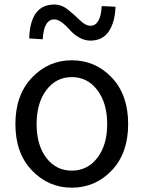

<svg xmlns="http://www.w3.org/2000/svg" viewBox="-20 -826 645 858"><path d="M300.8 12.7Q196.3 12.7 122.6 -64.5Q48.8 -141.6 48.8 -271.5Q48.8 -401.4 122.6 -479Q196.3 -556.6 300.8 -556.6Q406.2 -556.6 479.5 -479.5Q552.7 -402.3 552.7 -271.5Q552.7 -141.6 479.5 -64.5Q406.2 12.7 300.8 12.7ZM187 -120.6Q230.5 -63.5 300.8 -63.5Q371.1 -63.5 415 -120.6Q459 -177.7 459 -271.5Q459 -365.2 415 -423.3Q371.1 -481.4 300.8 -481.4Q230.5 -481.4 187 -423.3Q143.6 -365.2 143.6 -271.5Q143.6 -177.7 187 -120.6ZM383.8 -644.5Q357.4 -644.5 332.5 -659.2Q307.6 -673.8 292.5 -691.9Q277.3 -710 258.3 -724.6Q239.3 -739.3 222.7 -739.3Q175.8 -739.3 170.9 -650.4L110.4 -654.3Q115.2 -805.7 222.7 -805.7Q255.9 -805.7 285.2 -781.7Q314.5 -757.8 338.4 -734.4Q362.3 -710.9 383.8 -710.9Q429.7 -710.9 434.6 -798.8L496.1 -795.9Q494.1 -727.5 466.3 -686Q438.5 -644.5 383.8 -644.5Z"/></svg>

Font: Nasu
Style: Regular
Weight: 400
Designer: Ryoko NISHIZUKA (kana &amp; ideographs); Paul D. Hunt (Latin, Greek &amp; Cyrillic); Wenlong ZHANG (bopomofo); Sandoll C
Version: Version 2014.1215